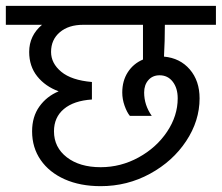

<svg xmlns="http://www.w3.org/2000/svg" viewBox="-30 -668 760 658"><path d="M80 -218Q80 -268 105 -303Q130 -338 171 -355Q125 -372 97.5 -406.5Q70 -441 70 -490Q70 -546 114 -583H-10V-648H710V-583H535Q535 -527 532 -474Q587 -469 620.5 -430Q654 -391 654 -331Q654 -254 608 -184.5Q562 -115 484 -72.5Q406 -30 315 -30Q245 -30 192 -53.5Q139 -77 109.5 -119.5Q80 -162 80 -218ZM285 -387V-327Q223 -323 189 -294.5Q155 -266 155 -218Q155 -163 199 -129Q243 -95 315 -95Q384 -95 445 -128.5Q506 -162 542.5 -216.5Q579 -271 579 -331Q579 -366 562 -388Q545 -410 517 -410Q493 -410 478.5 -393.5Q464 -377 464 -351Q464 -308 490 -271H415Q405 -283 397 -305.5Q389 -328 389 -351Q389 -391 408 -420.5Q427 -450 460 -464V-583H255Q205 -583 175 -557.5Q145 -532 145 -490Q145 -451 180 -422Q215 -393 285 -387Z"/></svg>

Font: Madhuban Light
Style: Regular
Weight: 300
Designer: jaikishan Patel
Foundry: MagicType
Version: Version 1.000